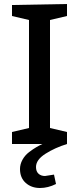

<svg xmlns="http://www.w3.org/2000/svg" viewBox="-20 -720 395 960"><path d="M315 -60V0Q254 19 207 49Q160 79 160 115Q160 137 172.5 148.5Q185 160 205 160L250 153L260 200Q220 220 180 220Q137 220 108.5 194.5Q80 169 80 125Q80 101 92.5 78.5Q105 56 125.5 40.5Q146 25 161.5 16Q177 7 192 0H40V-60L125 -80V-620L40 -640V-695L315 -700V-640L230 -620V-80Z"/></svg>

Font: Bitter
Style: Regular
Weight: 400
Designer: Sol Matas
Foundry: Sol Matas
Version: Version 1.300;PS 001.300;hotconv 1.0.70;makeotf.lib2.5.58329